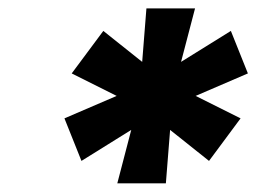

<svg xmlns="http://www.w3.org/2000/svg" viewBox="-20 -747 648 449"><path d="M254.3 -318.2 286.9 -443.2 170.5 -370.7 130.7 -470.2 252.8 -522.7 147.7 -575.3 221.6 -674.7 312.5 -602.3 322.4 -727.3H436.1L403.4 -602.3L519.9 -674.7L559.7 -575.3L437.5 -522.7L542.6 -470.2L468.8 -370.7L377.8 -443.2L367.9 -318.2Z"/></svg>

Font: Inter P Black
Style: Italic
Weight: 900
Italic angle: -9.40001°
Designer: Rasmus Andersson
Foundry: rsms
Version: Version 3.018;git-588b23468